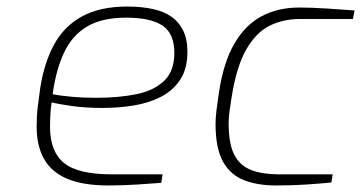

<svg xmlns="http://www.w3.org/2000/svg" viewBox="-20 -561 1104 587"><path d="M311 6Q235 6 186.5 -14Q138 -34 115 -74.5Q92 -115 92 -174Q92 -206 95.5 -235Q99 -264 103 -292Q115 -369 145.5 -425Q176 -481 231 -511Q286 -541 369 -541Q413 -541 447 -533.5Q481 -526 504 -510Q527 -494 540 -467.5Q553 -441 553 -403Q553 -351 531 -317.5Q509 -284 472 -265Q435 -246 389 -238.5Q343 -231 294 -231Q241 -231 199 -237Q157 -243 138 -248Q135 -230 134 -211Q133 -192 133 -173Q133 -97 176 -62.5Q219 -28 321 -28H477L473 -2Q446 0 401.5 3Q357 6 311 6ZM273 -262Q343 -262 397 -273Q451 -284 482 -314Q513 -344 513 -399Q513 -459 476.5 -483Q440 -507 366 -507Q291 -507 245.5 -479.5Q200 -452 175.5 -399.5Q151 -347 141 -273Q166 -268 201 -265Q236 -262 273 -262Z M823 6Q769 6 727.5 -9.5Q686 -25 662.5 -65.5Q639 -106 639 -182Q639 -201 642 -225Q645 -249 649 -276Q663 -370 696.5 -427.5Q730 -485 780 -511.5Q830 -538 895 -538Q931 -538 978.5 -535Q1026 -532 1064 -529L1059 -503H898Q846 -503 804.5 -482.5Q763 -462 733 -410Q703 -358 688 -263Q684 -239 681.5 -219.5Q679 -200 679 -184Q679 -121 696.5 -87.5Q714 -54 748.5 -41Q783 -28 832 -28H997L993 -3Q962 0 919 3Q876 6 823 6Z"/></svg>

Font: Exo Thin ExtraLight
Style: Italic
Weight: 250
Italic angle: -9°
Version: Version 2.000